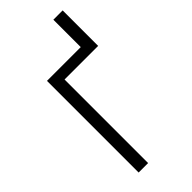

<svg xmlns="http://www.w3.org/2000/svg" viewBox="-222 -740 788 788"><g transform="rotate(-45 172.0 -345.5)"><path d="M324 -691H270V-532H74V0H129V-485H324Z"/></g></svg>

Font: Noto Sans Display SemiCondensed Light
Style: Regular
Weight: 300
Width: 4
Designer: Monotype Design Team
Foundry: Monotype Imaging Inc.
Version: Version 1.900